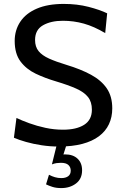

<svg xmlns="http://www.w3.org/2000/svg" viewBox="-20 -734 624 980"><path d="M280 14Q236 14 193 7.5Q150 1 113 -9.5Q76 -20 51 -31L64 -132Q91 -119 129.5 -105Q168 -91 212 -81.5Q256 -72 302 -72Q370 -72 409.5 -97Q449 -122 449 -174Q449 -214 429 -239Q409 -264 368.5 -282Q328 -300 268 -318Q210 -335 162 -358Q114 -381 84.5 -420.5Q55 -460 55 -525Q55 -580 83.5 -623Q112 -666 168 -690Q224 -714 305 -714Q374 -714 432 -699Q490 -684 527 -666L517 -565Q460 -599 408 -613.5Q356 -628 301 -628Q240 -628 199.5 -605Q159 -582 159 -530Q159 -495 177 -473Q195 -451 230.5 -435Q266 -419 319 -403Q392 -381 444.5 -352.5Q497 -324 525 -283Q553 -242 553 -181Q553 -136 536 -100Q519 -64 485 -38.5Q451 -13 400 0.5Q349 14 280 14ZM296 79 263 64Q275 60 287 57Q299 54 312 54Q353 54 376 76Q399 98 399 135Q399 179 368 202.5Q337 226 293 226Q267 226 248 220Q229 214 215 207L230 158Q245 166 260.5 170.5Q276 175 293 175Q315 175 328 165.5Q341 156 341 137Q341 119 329 108Q317 97 291 97Q280 97 269 98.5Q258 100 245 105L271 0H321Z"/></svg>

Font: Cabin VF Beta
Style: Regular
Weight: 400
Designer: Pablo Impallari
Foundry: Pablo Impallari. http://www.impallari.com Igino Marini. http://www.ikern.com
Version: Version 2.200